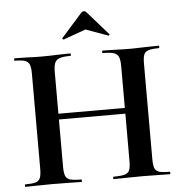

<svg xmlns="http://www.w3.org/2000/svg" viewBox="-56 -876 876 930"><g transform="rotate(-5 382.0 -411.5)"><path d="M460 -613Q457 -613 457 -619Q457 -625 460 -625L509 -624Q559 -622 599 -622Q626 -622 676 -624L732 -625Q735 -625 735 -619Q735 -613 732 -613Q698 -613 681.5 -607.5Q665 -602 659.5 -588Q654 -574 654 -544V-81Q654 -51 659.5 -36.5Q665 -22 681 -17Q697 -12 732 -12Q735 -12 735 -6Q735 0 732 0Q697 0 676 -1L599 -2L509 -1Q491 0 460 0Q457 0 457 -6Q457 -12 460 -12Q497 -12 514 -17Q531 -22 537 -36Q543 -50 543 -81V-542Q543 -572 537 -586.5Q531 -601 514 -607Q497 -613 460 -613ZM161 -339H594V-311H161ZM32 -613Q29 -613 29 -619Q29 -625 32 -625L86 -624Q132 -622 160 -622Q198 -622 248 -624L303 -625Q305 -625 305 -619Q305 -613 303 -613Q267 -613 250 -607Q233 -601 226.5 -586.5Q220 -572 220 -542V-81Q220 -51 226 -36.5Q232 -22 249 -17Q266 -12 303 -12Q305 -12 305 -6Q305 0 303 0Q268 0 247 -1L160 -2L85 -1Q65 0 30 0Q28 0 28 -6Q28 -12 30 -12Q65 -12 81 -17Q97 -22 103 -36.5Q109 -51 109 -81V-544Q109 -574 103 -588Q97 -602 81.5 -607.5Q66 -613 32 -613ZM386 -823Q392 -823 397 -818L499 -702Q500 -702 500 -700Q500 -698 497.5 -696Q495 -694 494 -695L386 -734L277 -695Q275 -694 272 -697.5Q269 -701 271 -702L374 -818Q379 -823 386 -823Z"/></g></svg>

Font: Cormorant SC
Style: Bold
Weight: 700
Designer: Christian Thalmann (Catharsis Fonts)
Foundry: Catharsis Fonts
Version: Version 4.000